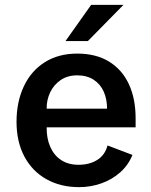

<svg xmlns="http://www.w3.org/2000/svg" viewBox="-20 -760 622 790"><path d="M298 -539.5Q375 -539.5 428.8 -506.5Q482.5 -473.5 510.2 -413.8Q538 -354 538 -273.5V-236H172Q171.5 -190.5 186.8 -155.8Q202 -121 231.5 -101.5Q261 -82 303 -82Q348.5 -82 380.2 -102Q412 -122 422.5 -161.5L525 -122.5Q508 -80.5 474.5 -50.8Q441 -21 397 -5.5Q353 10 305.5 10Q229 10 170.8 -22.8Q112.5 -55.5 80.2 -116.2Q48 -177 48 -259Q48 -340.5 77.8 -404.2Q107.5 -468 164 -503.8Q220.5 -539.5 298 -539.5ZM420.5 -313Q420.5 -352 406.8 -383Q393 -414 365.2 -432Q337.5 -450 297.5 -450Q258 -450 229.5 -430.5Q201 -411 186.2 -379.5Q171.5 -348 172 -313ZM488 -740 341.5 -591H249.5L355 -740Z"/></svg>

Font: 1883 Sans SemiBold
Style: Regular
Weight: 600
Designer: 1883 Sans project is a fork of Public Sans.
Version: Version 1.009